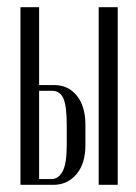

<svg xmlns="http://www.w3.org/2000/svg" viewBox="-20 -515 379 535"><path d="M131 -278Q170 -278 194 -248.5Q218 -219 218 -167V-111Q218 -59 193 -29.5Q168 0 129 0H37V-495H89V-278ZM308 -495V0H255V-495ZM166 -167Q166 -220 156.5 -241Q147 -262 125 -262H89V-16H123Q143 -16 154.5 -37.5Q166 -59 166 -111Z"/></svg>

Font: Moniqa Cond Heading
Style: Regular
Weight: 400
Width: 3
Designer: Rajesh Rajput
Foundry: Rajesh Rajput
Version: Version 1.000